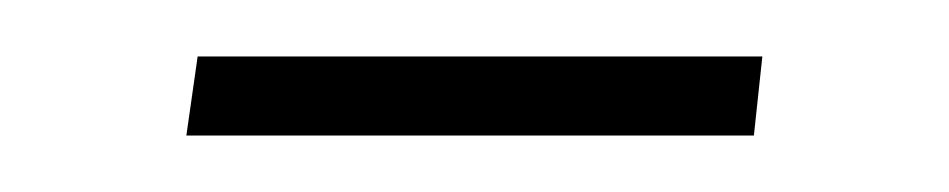

<svg xmlns="http://www.w3.org/2000/svg" viewBox="-20 -291 336 68"><path d="M46 -243 50 -271H250L247 -243Z"/></svg>

Font: Alumni Sans Thin ExtraLight
Style: Italic
Weight: 250
Italic angle: -8°
Version: Version 1.016